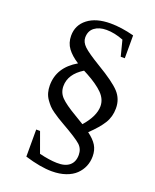

<svg xmlns="http://www.w3.org/2000/svg" viewBox="-162 -844 874 1080"><g transform="rotate(20 275.0 -303.5)"><path d="M187 74.2Q248 88.9 292 89.8Q341.3 91.3 367.7 69.6Q394 47.9 394 5.9Q394 -30.3 368.9 -53.5Q343.8 -76.7 250 -129.9Q228 -142.6 216.3 -149.9Q204.6 -157.2 184.8 -170.9Q165 -184.6 153.6 -197Q142.1 -209.5 130.1 -226.6Q118.2 -243.7 112.5 -263.9Q106.9 -284.2 106.9 -307.1Q106.9 -415 213.9 -477.1Q170.9 -504.4 147.5 -535.9Q124 -567.4 124 -610.8Q124 -673.8 173.8 -712.4Q223.6 -751 310.1 -751Q374.5 -751 451.2 -731V-594.2H426.8L402.8 -688Q349.1 -709 300.8 -709Q256.8 -709 229.5 -688.2Q202.1 -667.5 202.1 -627.9Q202.1 -600.6 227.3 -576.4Q252.4 -552.2 329.1 -505.9Q428.2 -446.8 464.6 -407.5Q501 -368.2 501 -312Q501 -261.7 476.6 -222.2Q452.1 -182.6 399.9 -132.8Q436.5 -106 453.4 -78.4Q470.2 -50.8 470.2 -13.2Q470.2 19 458.5 46.9Q446.8 74.7 424.1 96.7Q401.4 118.7 365 131.3Q328.6 144 282.2 144Q214.8 144 120.1 115.2V-46.9H143.1ZM283.2 -438 259.8 -450.2Q180.2 -401.4 180.2 -329.1Q180.2 -290.5 206.8 -263.2Q233.4 -235.8 299.8 -196.8L354 -164.1Q415 -233.9 415 -293Q415 -335.4 381.1 -369.4Q347.2 -403.3 283.2 -438Z"/></g></svg>

Font: Amethysta
Style: Regular
Weight: 400
Designer: Konstantin Vinogradov, Alexei Vanyashin
Foundry: Cyreal (www.cyreal.org)
Version: Version 1.002